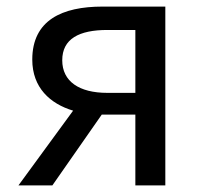

<svg xmlns="http://www.w3.org/2000/svg" viewBox="-20 -563 614 583"><path d="M391 -281H306C220 -281 169 -316 169 -380C169 -445 220 -472 306 -472H391ZM291 -543C169 -543 78 -502 78 -382C78 -297 132 -248 202 -227L36 0H139L289 -215H291H391V0H482V-543Z"/></svg>

Font: Source Han Sans CN Regular
Style: Regular
Weight: 400
Designer: Ryoko NISHIZUKA (kana & ideographs); Paul D. Hunt (Latin, Greek & Cyrillic); Wenlong ZHANG (bopomofo); Sandoll Communica
Foundry: Adobe Systems Incorporated
Version: Version 1.004;PS 1.004;hotconv 1.0.82;makeotf.lib2.5.63406